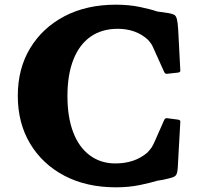

<svg xmlns="http://www.w3.org/2000/svg" viewBox="-20 -786 867 820"><path d="M475 14Q350 14 256 -35Q162 -84 109 -172Q56 -260 56 -377Q56 -493 109 -580.5Q162 -668 256 -717Q350 -766 475 -766Q531 -766 578.5 -756Q626 -746 651 -737L700 -730Q717 -727 724.5 -722.5Q732 -718 735.5 -704Q739 -690 741 -660L750 -487Q752 -478 741 -476L695 -471Q685 -469 681 -479L640 -570Q632 -589 627 -597Q622 -605 612 -616Q586 -640 553.5 -651.5Q521 -663 483 -663Q415 -663 367 -629.5Q319 -596 293.5 -531.5Q268 -467 268 -376Q268 -286 292.5 -221.5Q317 -157 363.5 -122.5Q410 -88 473 -88Q514 -88 548 -99.5Q582 -111 609 -134Q623 -149 628 -157Q633 -165 639 -178L681 -273Q685 -283 695 -281L741 -275Q752 -273 750 -264L739 -67Q738 -51 734 -42Q730 -33 717 -28.5Q704 -24 675 -18L651 -14Q626 -6 578.5 4Q531 14 475 14Z"/></svg>

Font: Hahmlet ExtraBold
Style: Regular
Weight: 800
Designer: Minjoo Ham & Mark Frömberg
Foundry: hypertype
Version: Version 1.002